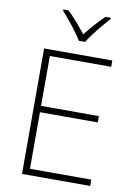

<svg xmlns="http://www.w3.org/2000/svg" viewBox="-101 -1012 754 1076"><g transform="rotate(10 275.5 -474.0)"><path d="M286 -790H322C346 -832 403 -900 440 -941V-948H410C374 -914 333 -867 304 -830C275 -867 236 -914 199 -948H170V-941C207 -900 262 -832 286 -790ZM490 0V-36H141V-358H470V-394H141V-678H490V-714H102V0Z"/></g></svg>

Font: Noto Sans Myanmar ExtraLight
Style: Regular
Weight: 200
Designer: Monotype Design Team
Foundry: Monotype Imaging Inc.
Version: Version 2.107